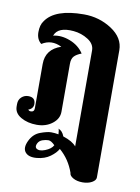

<svg xmlns="http://www.w3.org/2000/svg" viewBox="-94 -534 573 788"><g transform="rotate(10 192.5 -140.0)"><path d="M33 -423Q71 -480 192 -480Q256 -480 308 -446Q360 -412 360 -360V170Q360 182 344 191Q328 200 305 200Q282 200 266 191Q250 182 250 170Q231 116 190 81Q181 98 158.5 114.5Q136 131 102.5 134Q69 137 55 120Q41 103 55.5 72Q70 41 98.5 30.5Q127 20 143 20Q159 20 174 23Q173 4 170 0Q187 6 195 28Q235 41 250 60V-340Q250 -367 222.5 -384.5Q195 -402 162 -405Q96 -411 82 -372Q115 -380 152.5 -365.5Q190 -351 210 -320Q189 -312 179.5 -301.5Q170 -291 170 -270V-70Q170 -41 143.5 -20.5Q117 0 79 0Q41 0 13 -16Q-15 -32 -15 -60V-70Q-15 -88 -3 -99Q9 -110 25 -110Q55 -110 55 -82Q55 -63 34 -55Q39 -50 45 -50Q60 -50 60 -65V-250Q60 -312 123 -333Q79 -355 40 -330Q20 -346 20 -376Q20 -406 33 -423ZM165 70Q149 54 138 54Q127 54 113.5 58.5Q100 63 94 75.5Q88 88 94 95Q106 106 131.5 96Q157 86 165 70Z"/></g></svg>

Font: SOV_ThonBuri
Style: Book
Weight: 400
Version: Version 1.00